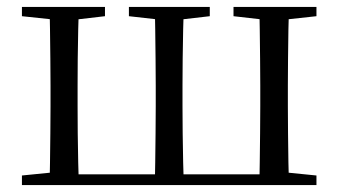

<svg xmlns="http://www.w3.org/2000/svg" viewBox="-20 -536 980 556"><path d="M123.1 0Q124.3 -24.4 124.8 -65.4Q125.3 -106.3 125.8 -150.3Q126.3 -194.3 126.3 -228.5V-288.3Q126.3 -321.7 125.8 -365.7Q125.3 -409.8 124.8 -450.8Q124.3 -491.8 123.1 -516H208.4Q207.4 -491.8 206.5 -450.8Q205.6 -409.8 205.1 -365.7Q204.7 -321.7 204.7 -288.3V-228.5Q204.7 -194.3 205.1 -150.3Q205.6 -106.3 206.5 -65.4Q207.4 -24.4 208.4 0ZM427.8 0Q429 -24.4 429.5 -65.4Q430 -106.3 430.5 -150.3Q431 -194.3 431 -228.5V-288.3Q431 -321.7 430.5 -365.7Q430 -409.8 429.5 -450.8Q429 -491.8 427.8 -516H512.3Q511.3 -491.8 510.4 -450.8Q509.5 -409.8 509 -365.7Q508.5 -321.7 508.5 -288.3V-228.5Q508.5 -194.3 509 -150.3Q509.5 -106.3 510.4 -65.4Q511.3 -24.4 512.3 0ZM730.7 0Q731.7 -24.4 732.2 -65.4Q732.7 -106.3 733.2 -150.3Q733.7 -194.3 733.7 -228.5V-288.3Q733.7 -321.7 733.2 -365.7Q732.7 -409.7 732.2 -450.7Q731.7 -491.7 730.7 -516H816.9Q815.9 -491.8 815.2 -450.7Q814.6 -409.7 814.1 -365.7Q813.6 -321.7 813.6 -288.3V-228.5Q813.6 -194.3 814.1 -150.3Q814.6 -106.3 815.2 -65.3Q815.9 -24.4 816.9 0ZM43.5 -489.1V-516H284V-489.1L183.5 -477.4H153.5ZM353.3 -489.1V-516H587.5V-489.1L486.1 -477.4H457.2ZM656.2 -489.1V-516H896.4V-489.1L789 -477.4H758.5ZM43.5 0V-27.8L151.7 -38.6H166.8V0ZM772.4 0V-38.6H789L896.4 -27.8V0ZM166.8 0V-31.1H772.4V0Z"/></svg>

Font: Source Han Serif JP VF
Style: Regular
Weight: 250
Designer: Ryoko NISHIZUKA 西塚涼子 (kana & ideographs); Frank Grießhammer (Latin, Greek & Cyrillic); Wenlong ZHANG 张文龙 (bopomofo); San
Foundry: Adobe
Version: Version 2.001;hotconv 1.1.0;makeotfexe 2.6.0